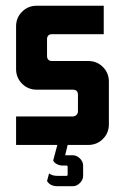

<svg xmlns="http://www.w3.org/2000/svg" viewBox="-20 -502 433 665"><path d="M107.1 -482.1H339.3V-383.6H160.7Q142.9 -383.6 142.9 -365.7V-308.6Q142.9 -290.7 160.7 -290.7H285.7Q315.7 -290.7 336.4 -270Q357.1 -249.3 357.1 -219.3V-71.4Q357.1 -41.4 336.4 -20.7Q315.7 0 285.7 0H214.3L205.7 35.7H232.1Q245.7 35.7 256.8 46.8Q267.9 57.9 267.9 71.4V107.1Q267.9 120.7 256.8 131.8Q245.7 142.9 232.1 142.9H178.6Q153.6 142.9 142.9 125L150 98.6Q160.7 107.1 178.6 107.1H210Q214.3 107.1 214.3 102.9V75.7Q214.3 71.4 210 71.4H196.4Q186.4 71.4 176.8 66.4Q167.1 61.4 164.3 53.6L178.6 0H35.7V-98.6H231.4Q239.3 -98.6 244.6 -103.6Q250 -108.6 250 -116.4V-173.6Q250 -191.4 232.1 -191.4H107.1Q77.1 -191.4 56.4 -212.1Q35.7 -232.9 35.7 -262.9V-410.7Q35.7 -440.7 56.4 -461.4Q77.1 -482.1 107.1 -482.1Z"/></svg>

Font: Aire Exterior
Style: Regular
Weight: 400
Width: 4
Designer: Jayvee Enaguas (HarvettFox96)
Version: 20190503.02